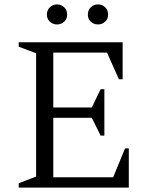

<svg xmlns="http://www.w3.org/2000/svg" viewBox="-20 -852 675 872"><path d="M65 0V-20L144 -50V-610L65 -640V-660H537V-492H520L466 -613H222V-364H397L437 -447H454V-236H437L397 -317H222V-47H494L548 -178H565V0ZM239 -741Q220 -741 206.5 -753.5Q193 -766 193 -786Q193 -806 206.5 -819Q220 -832 239 -832Q258 -832 271.5 -819Q285 -806 285 -786Q285 -766 271.5 -753.5Q258 -741 239 -741ZM425 -741Q406 -741 392.5 -753.5Q379 -766 379 -786Q379 -806 392.5 -819Q406 -832 425 -832Q444 -832 457.5 -819Q471 -806 471 -786Q471 -766 457.5 -753.5Q444 -741 425 -741Z"/></svg>

Font: Spectral Light
Style: Regular
Weight: 300
Designer: Jean-Baptiste Levee
Foundry: Production Type
Version: Version 2.001